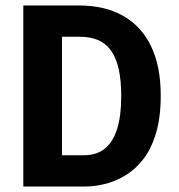

<svg xmlns="http://www.w3.org/2000/svg" viewBox="-20 -680 651 700"><path d="M135 0V-114H286Q332 -114 362 -138Q392 -162 407 -210Q422 -258 422 -329Q422 -386 413 -427Q404 -468 385.5 -494.5Q367 -521 338.5 -533.5Q310 -546 271 -546H135V-660H268Q364 -660 431 -621Q498 -582 532 -509Q566 -436 566 -332Q566 -251 548.5 -193.5Q531 -136 501.5 -98.5Q472 -61 435.5 -39.5Q399 -18 361.5 -9Q324 0 291 0ZM65 0V-660H206V0Z"/></svg>

Font: Bricolage Grotesque SemiCondensed
Style: Bold
Weight: 700
Width: 4
Designer: Mathieu Triay
Foundry: Atelier Triay
Version: Version 1.001;gftools[0.9.33.dev8+g029e19f]